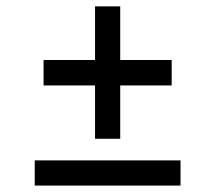

<svg xmlns="http://www.w3.org/2000/svg" viewBox="-20 -577 668 597"><path d="M88 0H541.3V-78.3H88ZM115.5 -311.3H275.5V-145.5H353.8V-311.3H513.8V-390.5H353.8V-557.2H275.5V-390.5H115.5Z"/></svg>

Font: Unageo Variable
Style: Regular
Weight: 300
Designer: Richard Sepsi
Foundry: Richard Sepsi
Version: Version 2.200